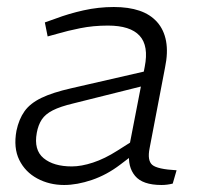

<svg xmlns="http://www.w3.org/2000/svg" viewBox="-20 -521 571 548"><path d="M473 3Q465 5 457 6Q449 7 441 7Q387 7 365.5 -19Q344 -45 349 -86L348 -98L393 -330Q405 -390 378.5 -419Q352 -448 288 -448Q246 -448 209 -440.5Q172 -433 145 -425L116 -417L108 -457L139 -468Q176 -482 218.5 -491.5Q261 -501 305 -501Q347 -501 378 -490.5Q409 -480 428.5 -458Q448 -436 454 -403.5Q460 -371 451 -328L407 -98Q400 -63 414.5 -50.5Q429 -38 484 -35ZM163 7Q121 7 86.5 -11.5Q52 -30 35 -64.5Q18 -99 27 -148Q34 -181 50 -203.5Q66 -226 98 -241.5Q130 -257 183 -269L414 -322L406 -280L190 -226Q152 -217 130.5 -206Q109 -195 99 -179.5Q89 -164 85 -142Q76 -93 104.5 -69.5Q133 -46 185 -46Q212 -46 245.5 -57Q279 -68 315 -91L375 -129L377 -92L323 -51Q285 -22 242.5 -7.5Q200 7 163 7Z"/></svg>

Font: REM ExtraLight
Style: Italic
Weight: 250
Italic angle: -11°
Designer: Octavio Pardo
Foundry: Ashler Design
Version: Version 1.005;gftools[0.9.28]